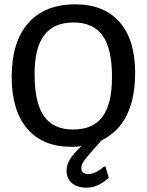

<svg xmlns="http://www.w3.org/2000/svg" viewBox="-20 -670 679 888"><path d="M605 -334Q605 -97 450 -21Q391 44 373.5 67Q356 90 356 106Q356 135 389 135Q421 135 462 100L468 101L483 152Q434 198 380 198Q338 198 313 177Q288 156 288 120Q288 94 302 69Q316 44 357 6Q334 9 309 9Q177 9 105.5 -75.5Q34 -160 34 -315Q34 -476 110.5 -563Q187 -650 328 -650Q461 -650 533 -568Q605 -486 605 -334ZM140 -327Q140 -194 183.5 -132.5Q227 -71 318 -71Q410 -71 454 -130Q498 -189 498 -314Q498 -445 454.5 -505.5Q411 -566 320 -566Q229 -566 184.5 -507.5Q140 -449 140 -327Z"/></svg>

Font: Alegreya Sans SC Medium
Style: Regular
Weight: 500
Designer: Juan Pablo del Peral
Foundry: Huerta Tipografica
Version: Version 2.001;PS 002.001;hotconv 1.0.88;makeotf.lib2.5.64775